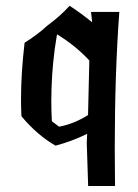

<svg xmlns="http://www.w3.org/2000/svg" viewBox="-20 -485 471 656"><path d="M373 150.4 372.1 20.5Q372.1 -233.9 387.7 -444.3H291L294.9 -408.7Q258.8 -438.5 217.8 -465.3Q187 -430.7 141.1 -397Q109.9 -367.7 64 -338.9Q51.8 -234.4 51.8 -147.5Q51.8 -116.7 53.2 -87.9Q107.4 -22.9 169.9 12.7Q229 -3.4 277.8 -27.8L276.4 2.9L281.2 150.4ZM181.6 -52.2 157.2 -70.8Q155.3 -105.5 155.3 -140.1Q155.3 -228 167 -317.4L174.8 -367.7Q238.3 -329.1 285.2 -278.3L280.8 -91.8Q231.4 -61 181.6 -52.2Z"/></svg>

Font: Panteley
Style: Regular
Weight: 500
Designer: Kalashnikov Yuriy
Foundry: Øêîëà ïàâà èìåíè ñâÿòîãî àâíîàïîñòîëüíîãî Âëàäèìèà
Version: Version 1.80 April 12, 2018